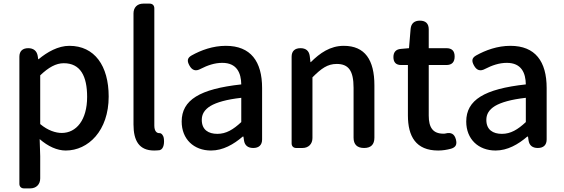

<svg xmlns="http://www.w3.org/2000/svg" viewBox="-20 -817 3114 1060"><path d="M87 -164V198C87 213 97 223 112 223H144H147C180 223 202 201 202 168V45L199 -49C245 -9 295 14 343 14C467 14 580 -95 580 -284C580 -454 502 -564 363 -564C301 -564 241 -530 193 -490H191L188 -509C183 -537 164 -551 136 -551C105 -551 87 -535 87 -504ZM202 -333V-401C248 -445 289 -468 332 -468C424 -468 461 -397 461 -282C461 -154 401 -83 321 -83C288 -83 245 -96 202 -132V-266Z M832 -460V-771C832 -787 822 -797 806 -797H774H771C738 -797 717 -776 717 -743V-130C717 -40 748 14 831 14C843 14 853 13 862 12C886 5 888 -32 884 -56C882 -68 872 -83 860 -82C860 -82 860 -82 859 -82C845 -82 832 -93 832 -124Z M1427 -248V-331C1427 -478 1364 -564 1227 -564C1155 -564 1090 -540 1038 -511C1013 -497 1012 -480 1026 -455C1041 -428 1061 -422 1088 -437C1125 -456 1165 -470 1207 -470C1288 -470 1311 -414 1312 -351C1083 -326 983 -265 983 -146C983 -49 1050 14 1145 14C1211 14 1270 -20 1320 -63H1324L1327 -42C1331 -14 1349 0 1378 0C1409 0 1427 -16 1427 -47V-165ZM1142 -232C1176 -252 1231 -268 1312 -277V-210V-143C1267 -101 1228 -78 1180 -78C1131 -78 1094 -100 1094 -155C1094 -186 1108 -211 1142 -232Z M1590 -275V-25C1590 -10 1600 0 1615 0H1647H1650C1683 0 1705 -22 1705 -55V-390C1754 -439 1788 -464 1839 -464C1904 -464 1932 -427 1932 -332V-57C1932 -19 1952 0 1990 0C2028 0 2047 -19 2047 -57V-346C2047 -486 1995 -564 1878 -564C1803 -564 1746 -524 1696 -474H1694L1690 -508C1686 -537 1668 -551 1639 -551C1608 -551 1590 -535 1590 -504Z M2347 -318V-458H2418H2444C2475 -458 2490 -474 2490 -505C2490 -536 2475 -551 2444 -551H2347V-655C2347 -687 2330 -703 2298 -703C2268 -703 2250 -688 2247 -658L2238 -551L2193 -547C2166 -545 2152 -529 2152 -502C2152 -473 2166 -458 2195 -458H2232V-180C2232 -64 2276 14 2399 14C2424 14 2448 10 2470 4C2497 -4 2504 -20 2497 -47C2489 -78 2470 -88 2439 -80C2435 -79 2432 -79 2428 -79C2370 -79 2347 -113 2347 -179Z M2998 -248V-331C2998 -478 2935 -564 2798 -564C2726 -564 2661 -540 2609 -511C2584 -497 2583 -480 2597 -455C2612 -428 2632 -422 2659 -437C2696 -456 2736 -470 2778 -470C2859 -470 2882 -414 2883 -351C2654 -326 2554 -265 2554 -146C2554 -49 2621 14 2716 14C2782 14 2841 -20 2891 -63H2895L2898 -42C2902 -14 2920 0 2949 0C2980 0 2998 -16 2998 -47V-165ZM2713 -232C2747 -252 2802 -268 2883 -277V-210V-143C2838 -101 2799 -78 2751 -78C2702 -78 2665 -100 2665 -155C2665 -186 2679 -211 2713 -232Z"/></svg>

Font: GenSenRounded2 TW M
Style: Regular
Weight: 500
Version: Version 2.100;PS 2.1;hotconv 16.6.51;makeotf.lib2.5.65220 DE